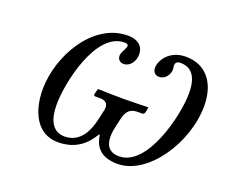

<svg xmlns="http://www.w3.org/2000/svg" viewBox="-83 -566 823 702"><g transform="rotate(20 328.0 -215.0)"><path d="M303 -414C324 -414 318 -402 311 -388C307 -380 302 -371 302 -363C302 -349 311 -339 326 -339C349 -339 368 -362 368 -391C368 -417 352 -442 306 -442C171 -442 80 -281 80 -151C80 -68 114 12 198 12C270 12 307 -27 330 -66H333C339 -27 358 12 430 12C547 12 656 -151 656 -295C656 -384 611 -442 532 -442C467 -442 439 -393 439 -366C439 -350 448 -339 463 -339C495 -339 507 -376 502 -388C500 -401 501 -414 521 -414C569 -414 588 -377 588 -320C588 -233 535 -16 426 -16C383 -16 372 -44 372 -74C372 -89 375 -105 378 -117L385 -148C392 -177 405 -192 435 -192H452C457 -192 460 -195 462 -200L466 -219L465 -221C465 -221 401 -219 366 -219C333 -219 271 -221 271 -221L269 -219L264 -200C263 -195 265 -192 270 -192H287C310 -192 319 -183 319 -166C319 -161 318 -155 316 -148L309 -117C301 -80 279 -16 214 -16C162 -16 147 -64 147 -117C147 -200 192 -414 303 -414Z"/></g></svg>

Font: Libertinus Serif
Style: Italic
Weight: 400
Italic angle: -12°
Designer: Philipp H. Poll, Khaled Hosny
Foundry: Caleb Maclennan
Version: Version 7.050;RELEASE